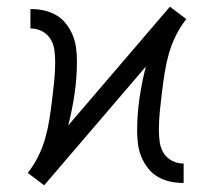

<svg xmlns="http://www.w3.org/2000/svg" viewBox="-20 -547 640 574"><path d="M112 7 87 -12 63 -30Q81 -53 94 -79Q107 -105 115 -133Q123 -161 127.5 -189.5Q132 -218 135.5 -246.5Q139 -275 142 -304Q145 -333 145 -362Q145 -380 142.5 -398Q140 -416 130.5 -431Q121 -446 105 -454Q89 -462 71 -462V-520Q91 -520 110.5 -516Q130 -512 147.5 -502Q165 -492 177.5 -476Q190 -460 197.5 -441.5Q205 -423 207.5 -403.5Q210 -384 210 -364Q210 -315 203 -267Q196 -219 184 -172L488 -527L513 -508L537 -490Q519 -467 506 -441Q493 -415 485 -387Q477 -359 472.5 -330.5Q468 -302 464.5 -273.5Q461 -245 458 -216Q455 -187 455 -158Q455 -140 457.5 -122Q460 -104 469.5 -89Q479 -74 495 -66Q511 -58 529 -58V0Q509 0 489.5 -4Q470 -8 452.5 -18Q435 -28 422.5 -44Q410 -60 402.5 -78.5Q395 -97 392.5 -116.5Q390 -136 390 -156Q390 -205 397 -253Q404 -301 416 -348Z"/></svg>

Font: Iosevka Custom Light Extended
Style: Regular
Weight: 300
Width: 7
Monospace: yes
Designer: Belleve Invis
Foundry: Belleve Invis
Version: Version 11.2.4; ttfautohint (v1.8.4)